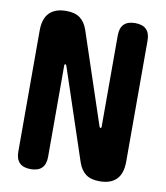

<svg xmlns="http://www.w3.org/2000/svg" viewBox="-84 -810 767 889"><g transform="rotate(10 300.0 -365.0)"><path d="M50 -629Q50 -685 77 -712.5Q104 -740 156 -740Q198 -740 221.5 -722Q245 -704 257 -669L400 -240Q401 -237 402.5 -235.5Q404 -234 406 -234Q408 -234 409 -235.5Q410 -237 410 -240V-670Q410 -705 427.5 -722.5Q445 -740 480 -740Q515 -740 532.5 -722.5Q550 -705 550 -670V-101Q550 -45 523 -17.5Q496 10 444 10Q402 10 378.5 -8Q355 -26 343 -61L200 -490Q199 -493 197.5 -494.5Q196 -496 194 -496Q192 -496 191 -494.5Q190 -493 190 -490V-60Q190 -25 172.5 -7.5Q155 10 120 10Q85 10 67.5 -7.5Q50 -25 50 -60Z"/></g></svg>

Font: Maple Mono ExtraBold
Style: Regular
Weight: 800
Monospace: yes
Designer: subframe7536
Version: Version 7.000